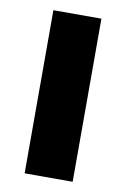

<svg xmlns="http://www.w3.org/2000/svg" viewBox="-68 -583 411 626"><g transform="rotate(10 137.5 -270.0)"><path d="M58 -540H217V0H58Z"/></g></svg>

Font: Encode Sans Narrow
Style: Bold
Weight: 700
Designer: Pablo Impallari, Andres Torresi
Foundry: Pablo Impallari, Andres Torresi
Version: Version 1.000; ttfautohint (v1.00) -l 8 -r 50 -G 200 -x 14 -